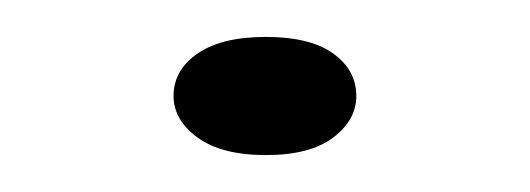

<svg xmlns="http://www.w3.org/2000/svg" viewBox="-20 -73 287 104"><path d="M173 -21Q173 -8 160.5 1.5Q148 11 124 11Q100 11 87 1.5Q74 -8 74 -21Q74 -35 87 -44Q100 -53 124 -53Q148 -53 160.5 -44Q173 -35 173 -21Z"/></svg>

Font: BhuTuka Expanded One
Style: Regular
Weight: 400
Designer: Erin McLaughlin
Version: Version 1.000; ttfautohint (v1.8.3)